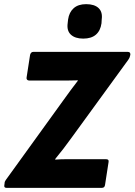

<svg xmlns="http://www.w3.org/2000/svg" viewBox="-36 -905 648 925"><path d="M-5 0Q-18 0 -15 -14L-14 -21Q-14 -26 -12.5 -30Q-11 -34 -8 -38L270 -423Q287 -447 304.5 -470.5Q322 -494 339 -516V-518Q314 -517 288.5 -517Q263 -517 237 -517H105Q98 -517 94.5 -521Q91 -525 92 -531L109 -641Q113 -655 124 -655H580Q593 -655 592 -641L590 -634Q589 -629 587 -625.5Q585 -622 582 -617L307 -239Q289 -214 269.5 -188.5Q250 -163 230 -139V-136Q256 -138 281.5 -138Q307 -138 334 -138H475Q490 -138 487 -124L470 -14Q468 0 455 0ZM365 -719Q326 -719 305.5 -738Q285 -757 290 -793L292 -811Q297 -846 319 -865.5Q341 -885 379 -885Q419 -885 439 -866Q459 -847 454 -811L453 -793Q448 -757 426 -738Q404 -719 365 -719Z"/></svg>

Font: Sofia Sans Semi Condensed Black
Style: Italic
Weight: 900
Italic angle: -9°
Version: Version 4.100